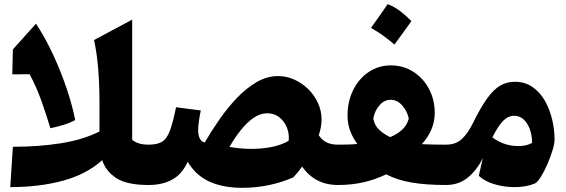

<svg xmlns="http://www.w3.org/2000/svg" viewBox="-20 -898 2747 932"><path d="M621.6 -802.7V-219.7Q648.9 -195.8 701.2 -195.8H701.7V0H701.2Q595.2 0 544.2 -33.7Q493.2 -67.4 476.1 -120.6Q400.9 -52.2 286.1 -21Q171.4 10.3 29.8 10.3L42.5 -185.5Q166.5 -185.5 274.4 -202.4Q382.3 -219.2 462.9 -259.8V-401.4Q462.9 -482.9 456.8 -561Q450.7 -639.2 436.5 -703.6ZM154.8 -783.2Q200.2 -713.9 237.8 -632.8Q275.4 -551.8 303 -470Q330.6 -388.2 345.2 -315.4Q318.4 -300.8 287.4 -291.5Q256.3 -282.2 224.6 -275.4Q203.1 -346.7 180.2 -410.6Q157.2 -474.6 124 -537.6L39.6 -537.1L42.5 -658.2Z M1330.1 -528.8Q1370.1 -528.8 1408 -512Q1445.8 -495.1 1475.8 -465.8Q1505.9 -436.5 1523.4 -398.2Q1541 -359.9 1541 -317.4Q1541 -283.2 1527.3 -241.2Q1544.9 -215.8 1567.4 -205.8Q1589.8 -195.8 1620.6 -195.8H1621.1V0H1620.6Q1508.8 0 1446.8 -89.4Q1436.5 -74.7 1425.8 -61.8Q1415 -48.8 1403.8 -37.1Q1348.1 -12.7 1285.6 0.5Q1223.1 13.7 1155.8 13.7Q1062.5 13.7 996.6 -16.4Q930.7 -46.4 891.1 -112.8Q864.3 -52.7 816.2 -26.4Q768.1 0 701.7 0Q690.9 0 685.5 -8.1Q680.2 -16.1 680.2 -38.6V-157.2Q680.2 -179.7 685.5 -187.7Q690.9 -195.8 701.7 -195.8Q742.7 -195.8 766.1 -209.7Q789.6 -223.6 804.4 -262.7Q819.3 -301.8 834.5 -377.4L954.6 -361.8Q949.2 -336.4 945.6 -310.8Q941.9 -285.2 941.9 -265.1Q941.9 -241.7 949.7 -226.1Q957.5 -210.4 973.6 -206.1Q1005.9 -261.7 1045.4 -318.6Q1085 -375.5 1130.6 -423.1Q1176.3 -470.7 1226.3 -499.8Q1276.4 -528.8 1330.1 -528.8ZM1276.4 -348.1Q1243.2 -348.1 1210.7 -325.7Q1178.2 -303.2 1148.7 -266.1Q1119.1 -229 1093.8 -184.6Q1118.2 -180.7 1145 -178Q1171.9 -175.3 1197.3 -175.3Q1252.9 -175.3 1299.3 -184.6Q1345.7 -193.8 1381.3 -214.8Q1384.8 -248.5 1372.6 -279.1Q1360.4 -309.6 1335.7 -328.9Q1311 -348.1 1276.4 -348.1Z M1877 -580.6Q1938.5 -580.6 1986.8 -549.3Q2035.2 -518.1 2062.7 -465.8Q2090.3 -413.6 2090.3 -350.6Q2090.3 -306.2 2073.2 -267.6Q2056.2 -229 2027.3 -198.2Q2051.8 -196.8 2084.2 -196.3Q2116.7 -195.8 2144 -195.8H2144.5V0H2144Q2048.3 0 1978 -12Q1907.7 -23.9 1854.5 -51.8Q1802.7 -26.4 1744.6 -13.2Q1686.5 0 1621.1 0Q1610.4 0 1605 -8.1Q1599.6 -16.1 1599.6 -38.6V-157.2Q1599.6 -179.7 1605 -187.7Q1610.4 -195.8 1621.1 -195.8Q1644.5 -195.8 1670.7 -196.5Q1696.8 -197.3 1714.8 -199.2Q1693.8 -226.6 1680.4 -261.5Q1667 -296.4 1667 -336.4Q1667 -406.2 1694.6 -461.4Q1722.2 -516.6 1769.8 -548.6Q1817.4 -580.6 1877 -580.6ZM1876 -413.6Q1844.7 -413.6 1821.3 -386Q1797.9 -358.4 1792 -321.8Q1798.3 -288.6 1821 -267.6Q1843.8 -246.6 1874 -232.4Q1908.2 -246.6 1931.6 -267.8Q1955.1 -289.1 1964.4 -322.3Q1957 -358.4 1932.6 -386Q1908.2 -413.6 1876 -413.6ZM1861.8 -877.9Q1894 -865.7 1922.9 -843.8Q1951.7 -821.8 1977.1 -795.4Q1957 -767.6 1936.5 -739Q1916 -710.4 1894.5 -681.6Q1869.6 -703.6 1841.3 -724.1Q1813 -744.6 1780.8 -762.7Q1802.2 -792 1822.3 -820.8Q1842.3 -849.6 1861.8 -877.9Z M2479 -501Q2528.3 -501 2564.7 -475.8Q2601.1 -450.7 2624.8 -409.2Q2648.4 -367.7 2660.2 -318.1Q2671.9 -268.6 2671.9 -219.7Q2671.9 -200.7 2661.9 -167.7Q2651.9 -134.8 2636.7 -100.1Q2621.6 -65.4 2605.2 -39.3Q2588.9 -13.2 2576.2 -7.3Q2534.7 10.3 2477.5 10.3Q2427.2 10.3 2380.1 -3.7Q2333 -17.6 2304.2 -44.4L2323.7 -130.9Q2296.4 -74.2 2252.2 -37.1Q2208 0 2144.5 0Q2133.8 0 2128.4 -8.1Q2123 -16.1 2123 -38.6V-157.2Q2123 -179.7 2128.4 -187.7Q2133.8 -195.8 2144.5 -195.8Q2192.4 -195.8 2221.7 -223.1Q2251 -250.5 2273.9 -296.9Q2313 -376.5 2345 -420.7Q2377 -464.8 2408.9 -482.9Q2440.9 -501 2479 -501ZM2476.6 -335.9Q2446.8 -335.9 2422.9 -312Q2398.9 -288.1 2370.1 -231.4Q2391.6 -213.9 2424.3 -201.4Q2457 -189 2496.6 -189Q2536.6 -189 2563 -204.6Q2562 -262.2 2537.8 -299.1Q2513.7 -335.9 2476.6 -335.9Z"/></svg>

Font: Pinar ExtraBold
Style: Regular
Weight: 800
Designer: Amin Abedi
Version: Version 3.000